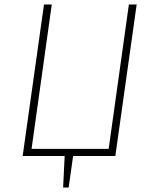

<svg xmlns="http://www.w3.org/2000/svg" viewBox="-20 -702 694 864"><path d="M595 -682 499 0H309L289 142H264L271 0H82L178 -682H213L122 -32H469L560 -682Z"/></svg>

Font: Fira Sans UltraLight
Style: Italic
Weight: 200
Italic angle: -8°
Designer: Carrois Corporate & Edenspiekermann AG
Foundry: Carrois Corporate GbR & Edenspiekermann AG
Version: Version 4.203;PS 004.203;hotconv 1.0.88;makeotf.lib2.5.64775